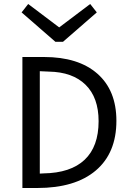

<svg xmlns="http://www.w3.org/2000/svg" viewBox="-20 -940 654 960"><path d="M92 0V-655H200Q372 -655 467 -571.5Q562 -488 562 -336Q562 -175 459 -87.5Q356 0 166 0ZM473 -334Q473 -452 408 -516Q343 -580 224 -582L179 -584V-72L197 -73Q333 -75 403 -141Q473 -207 473 -334ZM431 -920 464 -878 295 -731H257L88 -878L121 -920L276 -803Z"/></svg>

Font: Intel One Mono
Style: Regular
Weight: 400
Monospace: yes
Designer: Fred Shallcrass
Foundry: Frere-Jones Type LLC
Version: Version 1.400;hotconv 1.1.0;makeotfexe 2.6.0;FJTRelease1.4